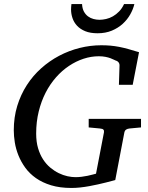

<svg xmlns="http://www.w3.org/2000/svg" viewBox="-20 -910 728 946"><path d="M618.2 -276.9Q608.4 -275.9 601.8 -271.7Q595.2 -267.6 592.8 -257.8L547.9 -22.9Q543 -21.5 530.8 -18.3Q518.6 -15.1 501.5 -10.7Q484.4 -6.3 463.6 -1.7Q442.9 2.9 420.4 7.1Q397.9 11.2 375.2 13.7Q352.5 16.1 332 16.1Q274.9 16.1 231.7 2.9Q188.5 -10.3 157 -32.5Q125.5 -54.7 104.5 -83.7Q83.5 -112.8 70.8 -144.5Q58.1 -176.3 53 -208Q47.9 -239.7 47.9 -268.1Q47.9 -332 64.9 -387.9Q82 -443.8 112.1 -490.5Q142.1 -537.1 182.9 -573.5Q223.6 -609.9 271.7 -635.3Q319.8 -660.6 372.6 -673.8Q425.3 -687 479 -687Q503.4 -687 524.7 -685.1Q545.9 -683.1 567.4 -679Q588.9 -674.8 612.5 -668.2Q636.2 -661.6 665 -652.8L633.8 -492.2H565.9L568.8 -584Q569.8 -595.2 564.5 -602.3Q559.1 -609.4 549.8 -611.8Q547.9 -612.3 541.5 -615.7Q535.2 -619.1 524.7 -623Q514.2 -627 499.5 -629.9Q484.9 -632.8 466.8 -632.8Q429.2 -632.8 391.8 -620.6Q354.5 -608.4 320.1 -585.4Q285.6 -562.5 256.1 -529.1Q226.6 -495.6 204.8 -453.4Q183.1 -411.1 170.7 -360.4Q158.2 -309.6 158.2 -252Q158.2 -211.4 167.5 -179.9Q176.8 -148.4 192.4 -124.5Q208 -100.6 228 -84Q248 -67.4 269.5 -56.9Q291 -46.4 312.5 -41.7Q334 -37.1 352.1 -37.1Q367.2 -37.1 382.6 -39.1Q397.9 -41 411.6 -43.9Q425.3 -46.9 436.3 -49.8Q447.3 -52.7 453.1 -54.2L492.2 -257.8Q493.7 -266.1 489.7 -271Q485.8 -275.9 472.2 -276.9L417 -282.2V-324.2H674.8V-282.2ZM642.1 -890.1Q636.2 -864.7 621.8 -839.1Q607.4 -813.5 584.7 -792.7Q562 -772 531 -759Q500 -746.1 460.4 -746.1Q424.8 -746.1 399.9 -756.3Q375 -766.6 359.6 -783.2Q344.2 -799.8 337.2 -820.8Q330.1 -841.8 330.1 -863.3Q330.1 -869.1 330.6 -876Q331.1 -882.8 332 -890.1H384.3Q385.3 -868.2 393.3 -853.3Q401.4 -838.4 413.6 -829.3Q425.8 -820.3 440.7 -816.4Q455.6 -812.5 470.2 -812.5Q485.4 -812.5 502.7 -816.4Q520 -820.3 536.4 -829.6Q552.7 -838.9 567.1 -853.8Q581.5 -868.7 591.3 -890.1Z"/></svg>

Font: Charis SIL Phon
Style: Italic
Weight: 400
Italic angle: -11°
Foundry: SIL International
Version: Version 5.000